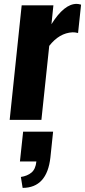

<svg xmlns="http://www.w3.org/2000/svg" viewBox="-20 -605 429 969"><path d="M94.2 343.3 85.4 288.1Q118.2 283.2 138.9 265.9Q159.7 248.5 163.6 210H80.6L96.7 59.6H248L234.4 189.5Q217.3 342.8 94.2 343.3ZM28.8 0 89.4 -578.1H249.5L239.7 -482.9Q303.7 -585.4 366.7 -585.4Q376 -585.4 389.2 -581.5L374 -438.5Q357.9 -442.4 345.7 -441.9Q279.3 -438.5 228.5 -373.5L189 0Z"/></svg>

Font: Oswald
Style: Bold
Weight: 700
Designer: Vernon Adams
Foundry: Vernon Adams
Version: 3.0; ttfautohint (v0.94.23-7a4d-dirty) -l 8 -r 50 -G 200 -x 